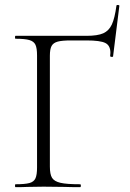

<svg xmlns="http://www.w3.org/2000/svg" viewBox="-20 -773 537 793"><path d="M44 -12Q83 -12 101.5 -17Q120 -22 126.5 -36.5Q133 -51 133 -81V-544Q133 -574 126.5 -588Q120 -602 101.5 -607.5Q83 -613 44 -613Q42 -613 42 -619Q42 -625 44 -625H337Q383 -625 406.5 -635.5Q430 -646 442 -672Q454 -698 461 -750Q462 -753 467.5 -752.5Q473 -752 473 -749L447 -540Q447 -538 442 -538Q435 -538 435 -542L436 -555Q436 -585 415 -595.5Q394 -606 337 -606H273Q236 -606 218 -601Q200 -596 193 -583Q186 -570 186 -543V-85Q186 -53 195 -38.5Q204 -24 229.5 -18Q255 -12 311 -12Q314 -12 314 -6Q314 0 311 0Q270 0 247 -1L160 -2L94 -1Q76 0 44 0Q42 0 42 -6Q42 -12 44 -12Z"/></svg>

Font: Cormorant Infant Light
Style: Regular
Weight: 300
Designer: Christian Thalmann (Catharsis Fonts)
Version: Version 3.000